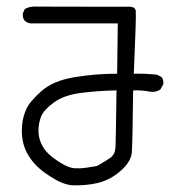

<svg xmlns="http://www.w3.org/2000/svg" viewBox="-20 -541 540 585"><path d="M196.3 23.4Q172.9 19.5 151.9 7.8Q130.9 -3.9 113.8 -16.6Q96.7 -29.3 85 -42.5Q73.2 -55.7 63.5 -72.8Q53.7 -89.8 49.3 -112.3Q44.9 -134.8 47.4 -160.2Q49.8 -185.5 60.1 -208.5Q70.3 -231.4 106 -263.2Q141.6 -294.9 206.1 -305.7Q270.5 -316.4 336.9 -316.4L338.9 -469.7H74.2Q63.5 -470.7 55.7 -477.5Q47.9 -486.3 49.8 -501L55.7 -513.7Q70.3 -521.5 87.9 -521Q105.5 -520.5 366.2 -520.5Q391.6 -522.5 393.6 -508.3Q395.5 -494.1 387.7 -316.4Q418.9 -317.4 458 -313.5L471.7 -306.6Q479.5 -297.9 477.5 -284.2L468.8 -268.6Q455.1 -258.8 436.5 -261.7Q413.1 -266.6 385.7 -265.6Q383.8 -107.4 381.8 -78.1Q379.9 -48.8 347.7 -20.5Q315.4 7.8 277.3 16.6Q239.3 25.4 196.3 23.4ZM275.4 -35.2Q299.8 -48.8 315.4 -59.6Q331.1 -70.3 332 -94.2Q333 -118.2 335 -265.6Q278.3 -264.6 226.1 -257.8Q173.8 -251 143.1 -228Q112.3 -205.1 105 -185.5Q97.7 -166 97.2 -145Q96.7 -124 105 -105Q113.3 -85.9 128.4 -71.8Q143.6 -57.6 167 -43.5Q190.4 -29.3 207.5 -28.3Q224.6 -27.3 241.7 -29.8Q258.8 -32.2 275.4 -35.2Z"/></svg>

Font: NaikaiFont
Style: Regular
Weight: 400
Version: Version 1.67